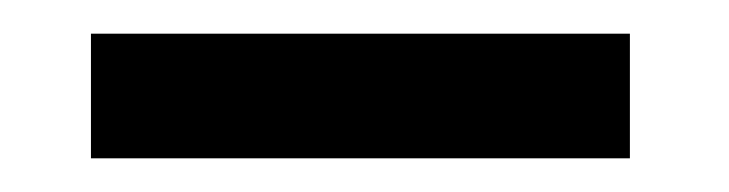

<svg xmlns="http://www.w3.org/2000/svg" viewBox="-20 -434 433 114"><path d="M34 -340H354V-414H34Z"/></svg>

Font: Advent Pro Medium
Style: Regular
Weight: 500
Designer: VivaRado, Andreas Kalpakidis
Foundry: VivaRado, Andreas Kalpakidis
Version: Version 3.000